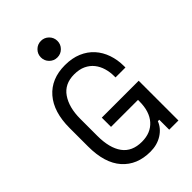

<svg xmlns="http://www.w3.org/2000/svg" viewBox="-268 -1026 1148 1148"><g transform="rotate(-45 306.0 -452.0)"><path d="M239 -336H551V0H473V-84H461Q444 -40 401 -13Q358 14 301 14Q188 14 123.5 -59Q59 -132 59 -272V-428Q59 -564 124 -639Q189 -714 305 -714Q365 -714 411 -694.5Q457 -675 488 -640.5Q519 -606 535 -559.5Q551 -513 551 -460V-448H467V-460Q467 -494 457.5 -526Q448 -558 428.5 -582.5Q409 -607 378.5 -621.5Q348 -636 305 -636Q224 -636 183.5 -577Q143 -518 143 -422V-278Q143 -175 183.5 -119.5Q224 -64 307 -64Q382 -64 424.5 -112Q467 -160 467 -246V-258H239ZM236 -848Q236 -877 256.5 -897.5Q277 -918 306 -918Q335 -918 355.5 -897.5Q376 -877 376 -848Q376 -819 355.5 -798.5Q335 -778 306 -778Q277 -778 256.5 -798.5Q236 -819 236 -848Z"/></g></svg>

Font: Space Mono
Style: Regular
Weight: 400
Monospace: yes
Designer: Colophon Foundry / Benjamin Critton
Foundry: Colophon Foundry
Version: Version 1.000;PS 1.003;hotconv 1.0.81;makeotf.lib2.5.63406